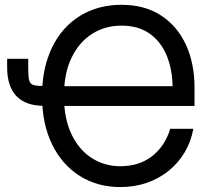

<svg xmlns="http://www.w3.org/2000/svg" viewBox="-20 -757 878 787"><path d="M473.1 9.8Q379.4 9.8 306.9 -35.9Q234.4 -81.5 193.4 -165.5Q152.3 -249.5 152.3 -364.3Q152.3 -450.2 175.8 -519Q199.2 -587.9 242.4 -636.7Q285.6 -685.5 345.7 -711.4Q405.8 -737.3 478 -737.3Q572.8 -737.3 639.4 -694.1Q706.1 -650.9 741.7 -574.5Q777.3 -498 777.3 -397.9V-322.8H221.2V-403.8H715.3L687.5 -394.5Q687.5 -469.2 664.1 -527.3Q640.6 -585.4 594 -618.7Q547.4 -651.9 478 -651.9Q410.6 -651.9 357.4 -618.2Q304.2 -584.5 273.2 -520.3Q242.2 -456.1 242.2 -364.3Q242.2 -271.5 272.9 -207Q303.7 -142.6 356.2 -109.1Q408.7 -75.7 473.1 -75.7Q512.7 -75.7 545.2 -86.2Q577.6 -96.7 603.5 -116.9Q629.4 -137.2 648.2 -165.3Q667 -193.4 677.7 -229H772.5Q762.7 -175.8 736.6 -132.1Q710.4 -88.4 671.1 -56.6Q631.8 -24.9 581.5 -7.6Q531.2 9.8 473.1 9.8ZM9.3 -516.1H95.7V-475.6Q95.7 -441.9 99.9 -427Q104 -412.1 118.4 -408.2Q132.8 -404.3 162.1 -404.3H186V-323.2H161.1Q85.4 -323.2 47.4 -363Q9.3 -402.8 9.3 -481Z"/></svg>

Font: Inter 16pt
Style: Regular
Weight: 400
Version: Version 4.001;git-66647c0bb